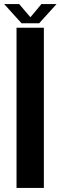

<svg xmlns="http://www.w3.org/2000/svg" viewBox="-38 -921 296 941"><path d="M43 0V-785H177V0ZM67.5 -807 -17.5 -901H56L111 -836.5L165 -901H239L154 -807Z"/></svg>

Font: Anybody SemiBold
Style: Regular
Weight: 600
Designer: Tyler Finck
Foundry: Etcetera Type Company
Version: Version 1.010; ttfautohint (v1.8.3) -l 8 -r 50 -G 200 -x 14 